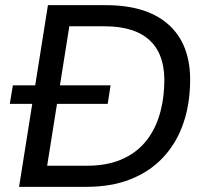

<svg xmlns="http://www.w3.org/2000/svg" viewBox="-20 -725 805 745"><path d="M54 0 166 -705H390Q557 -705 641.5 -622.5Q726 -540 717 -386Q713 -301 685.5 -230.5Q658 -160 607.5 -108.5Q557 -57 484 -28.5Q411 0 314 0ZM163 -82H318Q392 -82 447 -104.5Q502 -127 538.5 -168Q575 -209 594.5 -265.5Q614 -322 617 -389Q624 -505 565.5 -564Q507 -623 386 -623H249ZM18 -322 30 -394H409L398 -322Z"/></svg>

Font: Nunito Sans 10pt Medium
Style: Italic
Weight: 500
Italic angle: -9°
Designer: Vernon Adams
Foundry: Vernon Adams
Version: Version 3.101;gftools[0.9.27]